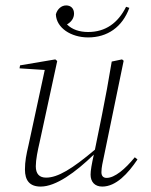

<svg xmlns="http://www.w3.org/2000/svg" viewBox="-20 -676 557 708"><path d="M130 12C186 12 258 -40 326 -106C318 -70 314 -47 314 -32C314 -6 329 12 357 12C408 12 452 -36 487 -88L477 -96C441 -52 403 -20 373 -20C361 -20 354 -27 354 -41C354 -59 359 -79 363 -98L436 -452L430 -457L392 -449C380 -376 369 -317 356 -252L330 -124C246 -53 193 -21 150 -21C125 -21 112 -35 112 -63C112 -87 119 -121 126 -151L191 -451L184 -457L54 -435L52 -424L145 -418L85 -140C77 -106 72 -81 72 -51C72 -11 89 12 130 12ZM305 -538C376 -538 431 -576 457 -647L445 -651C415 -591 369 -558 305 -558C273 -558 246 -567 227 -586C243 -595 253 -609 253 -626C253 -645 241 -656 224 -656C206 -656 191 -642 186 -623C188 -573 242 -538 305 -538Z"/></svg>

Font: Source Serif 4 Display Light
Style: Italic
Weight: 300
Italic angle: -12°
Designer: Frank Grießhammer
Foundry: Adobe Systems Incorporated
Version: Version 4.004;hotconv 1.0.117;makeotfexe 2.5.65602